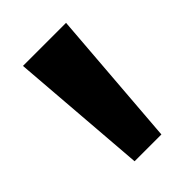

<svg xmlns="http://www.w3.org/2000/svg" viewBox="-129 -869 509 509"><g transform="rotate(-45 126.0 -614.0)"><path d="M76 -420 45.5 -808H207L176.5 -420Z"/></g></svg>

Font: Encode Sans SemiExpanded SemiExpanded
Style: Bold
Weight: 700
Width: 6
Designer: Multiple Designers
Foundry: Impallari Type
Version: Version 3.000; ttfautohint (v1.8.3) -l 8 -r 50 -G 200 -x 14 